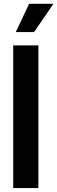

<svg xmlns="http://www.w3.org/2000/svg" viewBox="-20 -959 292 979"><path d="M175.8 -727.5V0H47.4V-727.5ZM60.5 -795.4 128.4 -939.5H252.4L153.8 -795.4Z"/></svg>

Font: Inter Tight SemiBold
Style: Regular
Weight: 600
Designer: Rasmus Andersson
Foundry: rsms
Version: Version 3.004; ttfautohint (v1.8.4.7-5d5b)